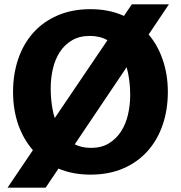

<svg xmlns="http://www.w3.org/2000/svg" viewBox="-20 -820 840 890"><path d="M399.5 -10.5Q317 -10.5 251 -38.5L191.5 50H15L132.5 -124Q89 -174 65 -241Q40.5 -311.5 40.5 -394Q40.5 -476.5 64.5 -546.8Q88.5 -617 134.2 -668.2Q180 -719.5 247 -748.5Q314 -777.5 399.5 -777.5Q483 -777.5 549.5 -748.5Q552 -747.5 554.5 -746L591 -800H763L669 -660Q710.5 -611.5 733 -546.5Q758 -476.5 758 -394Q758 -311.5 734 -241.2Q710 -171 664.2 -119.8Q618.5 -68.5 551.8 -39.5Q485 -10.5 399.5 -10.5ZM396.5 -653.5Q348.5 -653.5 314 -633.2Q279.5 -613 257.5 -579.2Q235.5 -545.5 225.2 -501.5Q215 -457.5 215 -410.5Q215 -356.5 225 -306.5Q228.5 -289 234 -273L478 -633.5Q444 -653.5 396.5 -653.5ZM583.5 -379.5Q583.5 -432.5 573.5 -482Q570.5 -495.5 567 -508.5L326.5 -151Q359 -134.5 402 -134.5Q450 -134.5 484.2 -155.2Q518.5 -176 540.8 -210.2Q563 -244.5 573.2 -288.5Q583.5 -332.5 583.5 -379.5Z"/></svg>

Font: B612
Style: Bold
Weight: 700
Designer: Nicolas Chauveau, Thomas Paillot, Jonathan Favre-Lamarine, Jean-Luc Vinot
Foundry: AIRBUS
Version: Version 1.008